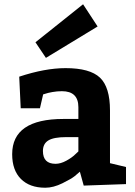

<svg xmlns="http://www.w3.org/2000/svg" viewBox="-20 -869 632 899"><path d="M570 -7 372 0 354 -65Q345 -57 330 -44.5Q315 -32 272.5 -11Q230 10 192 10Q119 10 78 -31Q37 -72 37 -147Q37 -312 277 -312H347V-367Q347 -442 270 -442Q247 -442 225 -438Q203 -434 192 -430L182 -427L167 -362H77L70 -510Q191 -550 287 -550Q401 -550 448 -505.5Q495 -461 495 -352V-105L570 -87ZM181 -162Q181 -102 240 -102Q264 -102 290.5 -116.5Q317 -131 332 -146L347 -160V-227H290Q232 -227 206.5 -211.5Q181 -196 181 -162ZM437 -745 195 -598 146 -671 369 -849Z"/></svg>

Font: BitterBold
Style: Bold
Weight: 700
Designer: Sol Matas
Foundry: Sol Matas
Version: Version 001.001